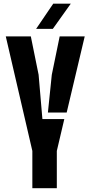

<svg xmlns="http://www.w3.org/2000/svg" viewBox="-20 -992 477 1012"><path d="M150.5 0V-196.5L10.5 -800H142.5L183.5 -598L203.5 -364.5H319L279.5 -196.5V0ZM232.5 -399 253 -598 294.5 -800H426.5L331.5 -399ZM170.5 -840 260.5 -972.5H353L258.5 -840Z"/></svg>

Font: Big Shoulders Stencil Display ExtraBold
Style: Regular
Weight: 800
Designer: Patric King
Foundry: XO Type Co
Version: Version 1.000